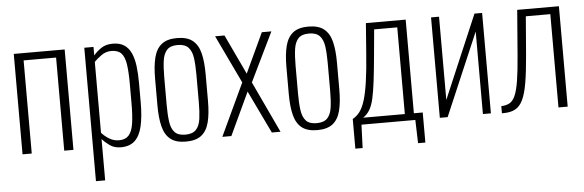

<svg xmlns="http://www.w3.org/2000/svg" viewBox="-49 -749 3350 1101"><g transform="rotate(-5 1625.5 -198.5)"><path d="M57 0V-578H350V0H297V-536H110V0Z M463 190V-578H516V-529Q533 -550 560 -568.5Q587 -587 627 -587Q667 -587 692.5 -570.5Q718 -554 732.5 -522.5Q747 -491 752.5 -447Q758 -403 758 -349V-238Q758 -157 745.5 -102Q733 -47 703.5 -19Q674 9 622 9Q585 9 558.5 -10Q532 -29 516 -48V190ZM616 -32Q652 -32 671.5 -53.5Q691 -75 698 -120.5Q705 -166 705 -236V-349Q705 -418 698.5 -461.5Q692 -505 673 -525.5Q654 -546 616 -546Q584 -546 558 -527.5Q532 -509 516 -492V-84Q533 -64 559 -48Q585 -32 616 -32Z M997 9Q940 9 908.5 -16Q877 -41 864.5 -90Q852 -139 852 -211V-367Q852 -439 864.5 -488Q877 -537 908.5 -562Q940 -587 997 -587Q1055 -587 1086.5 -562Q1118 -537 1130.5 -488.5Q1143 -440 1143 -367V-211Q1143 -139 1130.5 -90Q1118 -41 1086.5 -16Q1055 9 997 9ZM997 -31Q1039 -31 1059 -52.5Q1079 -74 1084.5 -114Q1090 -154 1090 -209V-369Q1090 -425 1084.5 -464.5Q1079 -504 1059 -525.5Q1039 -547 997 -547Q955 -547 935.5 -525.5Q916 -504 910.5 -464.5Q905 -425 905 -369V-209Q905 -154 910.5 -114Q916 -74 935.5 -52.5Q955 -31 997 -31Z M1207 0 1348 -301 1216 -578H1270L1378 -349L1485 -578H1540L1403 -296L1542 0H1492L1374 -246L1259 0Z M1753 9Q1696 9 1664.5 -16Q1633 -41 1620.5 -90Q1608 -139 1608 -211V-367Q1608 -439 1620.5 -488Q1633 -537 1664.5 -562Q1696 -587 1753 -587Q1811 -587 1842.5 -562Q1874 -537 1886.5 -488.5Q1899 -440 1899 -367V-211Q1899 -139 1886.5 -90Q1874 -41 1842.5 -16Q1811 9 1753 9ZM1753 -31Q1795 -31 1815 -52.5Q1835 -74 1840.5 -114Q1846 -154 1846 -209V-369Q1846 -425 1840.5 -464.5Q1835 -504 1815 -525.5Q1795 -547 1753 -547Q1711 -547 1691.5 -525.5Q1672 -504 1666.5 -464.5Q1661 -425 1661 -369V-209Q1661 -154 1666.5 -114Q1672 -74 1691.5 -52.5Q1711 -31 1753 -31Z M1961 134V-37Q1985 -50 2002.5 -73.5Q2020 -97 2032.5 -138Q2045 -179 2054.5 -244.5Q2064 -310 2071 -407L2084 -578H2313V-39H2364V134H2322L2318 0H2008L2003 134ZM2021 -39H2261V-538H2128L2115 -397Q2107 -308 2099.5 -246.5Q2092 -185 2083 -144.5Q2074 -104 2059 -79Q2044 -54 2021 -39Z M2459 0V-578H2505V-99L2709 -578H2753V0H2707V-475L2504 0Z M2816 5V-36Q2844 -37 2863.5 -47.5Q2883 -58 2896 -87Q2909 -116 2918 -171Q2927 -226 2934 -315L2955 -578H3195V0H3142V-537H3001L2983 -315Q2975 -219 2964.5 -157Q2954 -95 2937 -59.5Q2920 -24 2893 -9.5Q2866 5 2826 5Z"/></g></svg>

Font: Oswald ExtraLight
Style: Regular
Weight: 250
Designer: Vernon Adams
Foundry: Vernon Adams
Version: Version 4.103;gftools[0.9.33.dev8+g029e19f]